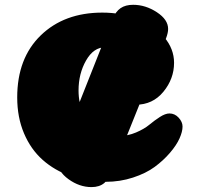

<svg xmlns="http://www.w3.org/2000/svg" viewBox="-20 -743 823 792"><path d="M446.6 -41.8 665 -585.2Q673.5 -607.7 673.5 -623.7Q673.5 -662.2 626.9 -692.7Q580.2 -723.2 529.3 -723.2Q497.5 -723.2 477.3 -709.3Q457.2 -695.4 444.5 -665.4L229.2 -122Q217.5 -93.1 217.5 -77.1Q217.5 -36.4 262.6 -3.8Q307.7 28.8 357.5 28.8Q390.4 28.8 410.5 11.7Q430.7 -5.4 446.6 -41.8ZM446.6 -41.8 665 -585.2Q673.5 -607.7 673.5 -623.7Q673.5 -662.2 626.9 -692.7Q580.2 -723.2 529.3 -723.2Q497.5 -723.2 477.3 -709.3Q457.2 -695.4 444.5 -665.4L229.2 -122Q217.5 -93.1 217.5 -77.1Q217.5 -36.4 262.6 -3.8Q307.7 28.8 357.5 28.8Q390.4 28.8 410.5 11.7Q430.7 -5.4 446.6 -41.8ZM446.6 -41.8 665 -585.2Q673.5 -607.7 673.5 -623.7Q673.5 -662.2 626.9 -692.7Q580.2 -723.2 529.3 -723.2Q497.5 -723.2 477.3 -709.3Q457.2 -695.4 444.5 -665.4L229.2 -122Q217.5 -93.1 217.5 -77.1Q217.5 -36.4 262.6 -3.8Q307.7 28.8 357.5 28.8Q390.4 28.8 410.5 11.7Q430.7 -5.4 446.6 -41.8ZM446.6 -41.8 665 -585.2Q673.5 -607.7 673.5 -623.7Q673.5 -662.2 626.9 -692.7Q580.2 -723.2 529.3 -723.2Q497.5 -723.2 477.3 -709.3Q457.2 -695.4 444.5 -665.4L229.2 -122Q217.5 -93.1 217.5 -77.1Q217.5 -36.4 262.6 -3.8Q307.7 28.8 357.5 28.8Q390.4 28.8 410.5 11.7Q430.7 -5.4 446.6 -41.8ZM473 -497Q473 -518 455.5 -533Q438 -548 414 -548Q366 -548 335 -493.5Q304 -439 304 -370Q304 -317 324 -274.5Q344 -232 382 -207Q420 -182 470 -182Q507 -182 541 -196.5Q575 -211 596 -228.5Q617 -246 639.5 -260.5Q662 -275 679 -275Q701 -275 717 -257.5Q733 -240 733 -221Q733 -200 720.5 -172Q708 -144 681 -112.5Q654 -81 618 -54.5Q582 -28 528.5 -10.5Q475 7 416 7Q338 7 271.5 -16.5Q205 -40 156 -83.5Q107 -127 79 -193Q51 -259 51 -341Q51 -503 148 -597Q245 -691 402 -691Q482 -691 550 -664Q618 -637 658 -589Q698 -541 698 -484Q698 -418 654 -364.5Q610 -311 540 -311Q500 -311 468 -333Q436 -355 436 -396Q436 -415 454.5 -449Q473 -483 473 -497Z"/></svg>

Font: Coiny 2.0
Style: Regular
Weight: 400
Version: Version 1.001 July 11, 2018